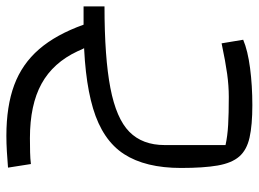

<svg xmlns="http://www.w3.org/2000/svg" viewBox="-122 -396 792 587"><g transform="rotate(-90 273.5 -103.0)"><path d="M245 273Q184 273 146 264.5Q108 256 88 233Q68 210 60.5 167Q53 124 53 55Q53 -54 95.5 -119.5Q138 -185 235 -214Q332 -243 491 -243L547 -179Q391 -179 297.5 -161Q204 -143 163.5 -103Q123 -63 123 5V191Q150 197 184.5 199Q219 201 270 201Q304 201 340.5 196Q377 191 434 179L445 245Q412 259 358.5 266Q305 273 245 273ZM547 -179Q487 -179 458 -196.5Q429 -214 410 -261Q375 -336 310.5 -371.5Q246 -407 144 -407Q121 -407 101 -406.5Q81 -406 65 -404L54 -474Q79 -476 103.5 -477.5Q128 -479 151 -479Q242 -479 306.5 -455Q371 -431 416 -379Q461 -327 491 -243H547Z"/></g></svg>

Font: Changa Light
Style: Regular
Weight: 300
Designer: Eduardo Rodriguez Tunni
Foundry: Eduardo Rodriguez Tunni
Version: Version 3.002; ttfautohint (v1.8.2)